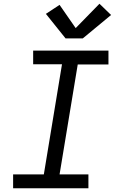

<svg xmlns="http://www.w3.org/2000/svg" viewBox="-20 -1005 640 1025"><path d="M50 0V-74H214L311 -662H157V-735H559V-661H395L298 -74H452V0ZM422 -800H330L225 -931L298 -979L384 -855L511 -985L573 -925Z"/></svg>

Font: Iosevka Curly Slab ExObl
Style: Regular
Weight: 400
Width: 7
Italic angle: -9°
Monospace: yes
Designer: Belleve Invis
Foundry: Belleve Invis
Version: Version 11.1.0; ttfautohint (v1.8.3)